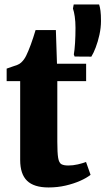

<svg xmlns="http://www.w3.org/2000/svg" viewBox="-20 -836 476 866"><path d="M199 9.5Q133 9.5 102 -20.8Q71 -51 71 -114.5V-470H10V-526.5Q22.5 -531.5 34.8 -535.2Q47 -539 57.5 -543Q68 -547 75 -553.5Q82.5 -560.5 88 -568Q93.5 -575.5 98.2 -585.2Q103 -595 108 -607Q113.5 -619.5 119 -635Q124.5 -650.5 130.2 -667.5Q136 -684.5 140.5 -700.5H232L237 -548.5H368.5V-470H238.5V-197Q238.5 -147.5 242.2 -124.5Q246 -101.5 256.8 -95.5Q267.5 -89.5 288 -89.5Q309 -89.5 330.8 -94.5Q352.5 -99.5 368 -105.5L388.5 -47.5Q371 -33.5 341.8 -20.5Q312.5 -7.5 276 1Q239.5 9.5 199 9.5ZM392 -580.5 316.5 -581 313 -590.5Q316.5 -610 318.5 -641.8Q320.5 -673.5 320.5 -710.5Q320.5 -738.5 317.2 -761Q314 -783.5 309 -797.5L312.5 -816H427Q431 -804.5 433.2 -787.2Q435.5 -770 435.5 -741.5Q435.5 -711 428.5 -679.2Q421.5 -647.5 411.5 -621.5Q401.5 -595.5 392 -580.5Z"/></svg>

Font: Merriweather 36pt Black
Style: Regular
Weight: 900
Version: Version 2.100